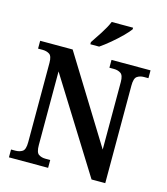

<svg xmlns="http://www.w3.org/2000/svg" viewBox="-133 -1033 989 1136"><g transform="rotate(15 362.0 -465.5)"><path d="M29 0V-48H55Q81 -48 98.5 -59.5Q116 -71 116 -116V-602Q116 -644 98.5 -655Q81 -666 57 -666H29V-714H228L553 -188V-602Q553 -643 535.5 -654.5Q518 -666 494 -666H466V-714H705V-666H678Q653 -666 636 -654Q619 -642 619 -598V0H535L181 -567V-116Q181 -71 198 -59.5Q215 -48 240 -48H269V0ZM321 -784Q342 -815 368.5 -856Q395 -897 409 -931H540V-921Q528 -904 499.5 -875.5Q471 -847 437 -818.5Q403 -790 375 -771H321Z"/></g></svg>

Font: Noto Serif Tamil SemiCondensed SemiBold
Style: Regular
Weight: 600
Width: 4
Designer: Indian Type Foundry, Tom Grace, and the Monotype Design Team
Foundry: Monotype Imaging Inc.
Version: Version 2.004; ttfautohint (v1.8.4.7-5d5b)